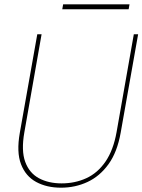

<svg xmlns="http://www.w3.org/2000/svg" viewBox="-20 -859 661 891"><path d="M263 12Q197 12 148 -14.5Q99 -41 77.5 -97Q56 -153 72 -243L153 -700H173L93 -245Q78 -160 97 -108Q116 -56 160.5 -32Q205 -8 266 -8Q328 -8 380.5 -32Q433 -56 469.5 -109Q506 -162 521 -246L601 -700H621L540 -243Q524 -153 483.5 -97Q443 -41 386 -14.5Q329 12 263 12ZM269 -816 273 -839H581L577 -816Z"/></svg>

Font: DM Sans 20pt Thin
Style: Italic
Weight: 250
Italic angle: -10°
Version: Version 4.004;gftools[0.9.30]